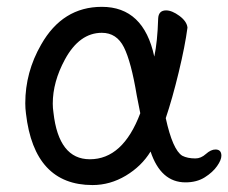

<svg xmlns="http://www.w3.org/2000/svg" viewBox="-20 -512 661 556"><path d="M240.2 -50.8Q335.9 -50.8 386.2 -184.1L376 -235.8Q359.9 -333 338.9 -375Q317.9 -417 274.9 -417Q210 -417 168 -339.8Q132.8 -274.9 132.8 -211.9Q132.8 -199.2 134.8 -186Q149.9 -50.8 240.2 -50.8ZM248 23.9Q79.1 23.9 55.2 -183.1Q53.2 -198.2 53.2 -212.9Q53.2 -303.2 99.1 -382.8Q161.1 -492.2 274.9 -492.2Q396 -492.2 426.8 -348.1Q436 -391.1 438 -458Q439 -481.9 460.9 -481.9Q478 -481.9 499.5 -466.1Q521 -450.2 522.9 -432.1Q516.1 -379.9 497.6 -303Q479 -226.1 460 -169.9Q480 -78.1 507.8 -61Q522.9 -53.2 545.9 -53.2Q562 -53.2 576.4 -66.2Q590.8 -79.1 604 -79.1Q621.1 -79.1 621.1 -61Q621.1 -48.8 608.6 -31Q596.2 -13.2 573 1.5Q549.8 16.1 517.1 16.1Q445.8 16.1 416 -73.2Q390.1 -30.8 344.5 -3.4Q298.8 23.9 248 23.9Z"/></svg>

Font: LXGW WenKai Screen
Style: Regular
Weight: 400
Designer: LXGW / Fontworks Inc.
Foundry: LXGW / Fontworks Inc.
Version: Version 1.510;January 18,2025